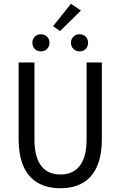

<svg xmlns="http://www.w3.org/2000/svg" viewBox="-20 -988 640 1020"><path d="M301 12C429 12 521 -60 521 -248V-656H440V-246C440 -110 380 -61 301 -61C222 -61 163 -110 163 -246V-656H79V-248C79 -60 172 12 301 12ZM197 -715C223 -715 243 -734 243 -761C243 -787 223 -806 197 -806C171 -806 152 -787 152 -761C152 -734 171 -715 197 -715ZM403 -715C429 -715 448 -734 448 -761C448 -787 429 -806 403 -806C377 -806 357 -787 357 -761C357 -734 377 -715 403 -715ZM299 -823 410 -932 357 -968 262 -849Z"/></svg>

Font: Hasklig
Style: Regular
Weight: 400
Monospace: yes
Designer: Paul D. Hunt, Teo Tuominen
Foundry: Adobe Systems Incorporated
Version: Version 2.030;PS 1.0;hotconv 16.6.51;makeotf.lib2.5.65220